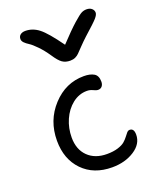

<svg xmlns="http://www.w3.org/2000/svg" viewBox="-135 -779 702 873"><g transform="rotate(-20 215.5 -342.0)"><path d="M390.1 -698.2Q406.2 -698.2 415.5 -689.9Q424.8 -681.6 424.8 -669.9Q424.8 -659.7 411.4 -644.3Q397.9 -628.9 346.2 -583Q328.1 -566.4 310.1 -547.6Q292 -528.8 284.9 -521.5Q277.8 -514.2 267.1 -509Q256.3 -503.9 242.2 -503.9Q219.7 -503.9 204.1 -514.6Q188.5 -525.4 168.9 -555.2Q147.9 -586.4 126.2 -608.6Q104.5 -630.9 91.6 -638.9Q78.6 -647 70.3 -655.5Q62 -664.1 62 -673.8Q62 -686.5 71 -693.8Q80.1 -701.2 95.2 -701.2Q130.4 -701.2 160.6 -677.7Q190.9 -654.3 244.1 -580.1Q293.9 -633.3 324.2 -660.2Q354.5 -687 366 -692.6Q377.4 -698.2 390.1 -698.2ZM255.9 17.1Q167 17.1 113.5 -37.8Q60.1 -92.8 60.1 -182.1Q60.1 -279.8 123.3 -348.4Q186.5 -417 274.9 -417Q305.2 -417 323.5 -406.2Q341.8 -395.5 341.8 -366.2Q341.8 -353 335 -344.5Q328.1 -335.9 315.9 -335.9Q306.6 -335.9 293.5 -342.5Q280.3 -349.1 265.1 -349.1Q226.6 -349.1 194.8 -324Q163.1 -298.8 145.5 -258.5Q127.9 -218.3 127.9 -172.9Q127.9 -115.2 162.1 -81.5Q196.3 -47.9 253.9 -47.9Q284.7 -47.9 307.1 -54.9Q329.6 -62 341.1 -72Q352.5 -82 359.9 -92Q367.2 -102.1 373.5 -109.1Q379.9 -116.2 387.2 -116.2Q408.2 -116.2 408.2 -85.9Q408.2 -41 363.3 -12Q318.4 17.1 255.9 17.1Z"/></g></svg>

Font: Shantell Sans Irregular Bouncy
Style: Regular
Weight: 300
Designer: Stephen Nixon, Anya Danilova, Shantell Martin
Foundry: Arrow Type
Version: Version 1.006;[9816181b4]